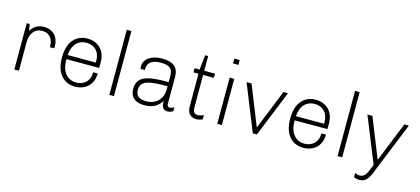

<svg xmlns="http://www.w3.org/2000/svg" viewBox="-68 -1292 4484 2050"><g transform="rotate(15 2174.5 -267.0)"><path d="M388 -328H435C435 -328 437 -338 437 -352C437 -442 384 -521 273 -521C162 -521 128 -435 128 -435L117 -511H83V0H134V-324C134 -379 164 -475 263 -475C362 -475 388 -397 388 -344Z M954 -189H904C904 -84 834 -36 755 -36C663 -36 592 -103 592 -242V-250H954V-314C954 -447 866 -521 754 -521C628 -521 541 -428 541 -263V-248C541 -83 629 10 755 10C865 10 954 -61 954 -189ZM754 -475C836 -475 904 -423 904 -314V-296H593C601 -416 668 -475 754 -475Z M1133 0H1184V-720H1133Z M1761 -69V-370C1761 -473 1701 -521 1577 -521C1467 -521 1380 -471 1380 -381C1380 -372 1381 -363 1382 -355H1431V-371C1431 -446 1495 -475 1577 -475C1672 -475 1710 -447 1710 -360V-296C1508 -296 1362 -282 1362 -133C1362 -20 1441 10 1523 10C1605 10 1668 -19 1710 -89C1710 -34 1723 10 1774 10C1798 10 1820 3 1838 -9V-52C1823 -43 1803 -36 1788 -36C1773 -36 1761 -45 1761 -69ZM1710 -250V-216C1710 -92 1619 -36 1533 -36C1448 -36 1413 -66 1413 -132C1413 -243 1530 -250 1710 -250Z M2164 -7V-52C2148 -45 2117 -36 2102 -36C2074 -36 2045 -44 2045 -103V-465H2164V-511H2045V-674H2012L1994 -511H1938V-465H1994V-101C1994 -24 2037 10 2096 10C2121 10 2147 3 2164 -7Z M2322 -720V-666H2381V-720ZM2326 0H2377V-511H2326Z M2764 0 2971 -511H2921L2745 -74H2743L2568 -511H2513L2719 0Z M3477 -189H3427C3427 -84 3357 -36 3278 -36C3186 -36 3115 -103 3115 -242V-250H3477V-314C3477 -447 3389 -521 3277 -521C3151 -521 3064 -428 3064 -263V-248C3064 -83 3152 10 3278 10C3388 10 3477 -61 3477 -189ZM3277 -475C3359 -475 3427 -423 3427 -314V-296H3116C3124 -416 3191 -475 3277 -475Z M3656 0H3707V-720H3656Z M4105 -13 4307 -511H4257L4082 -76H4078L3904 -511H3849L4052 -8L4032 41C4016 81 3995 140 3938 140C3920 140 3898 132 3884 126V172C3906 182 3925 186 3947 186C4038 186 4062 94 4105 -13Z"/></g></svg>

Font: Chivo Light
Style: Regular
Weight: 300
Designer: Hector Gatti
Foundry: Omnibus-Type
Version: Version 1.003;PS 001.003;hotconv 1.0.70;makeotf.lib2.5.58329